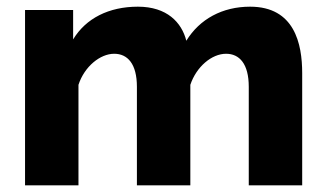

<svg xmlns="http://www.w3.org/2000/svg" viewBox="-20 -555 975 575"><path d="M885 0V-336C885 -424 862 -535 729 -535C646 -535 578 -498 538 -433C524 -488 480 -535 393 -535C306 -535 237 -500 199 -437V-525H55V0H215V-301C233 -356 280 -394 322 -394C362 -394 390 -364 390 -295V0H550V-301C568 -355 614 -394 657 -394C697 -394 725 -364 725 -295V0Z"/></svg>

Font: FIGSv2-sans-serif ExtraBold
Style: Regular
Weight: 800
Designer: Matt McInerney, Pablo Impallari, Rodrigo Fuenzalida,Mirko Velimirovic
Foundry: Matt McInerney, Pablo Impallari, Rodrigo Fuenzalida
Version: Version 4.021;hotconv 1.0.109;makeotfexe 2.5.65596